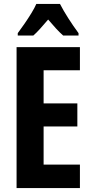

<svg xmlns="http://www.w3.org/2000/svg" viewBox="-20 -953 467 973"><path d="M385 0H64V-714H385V-597H201V-429H372V-312H201V-119H385ZM284 -933Q301 -900 325.5 -861.5Q350 -823 378 -785V-773H300Q283 -788 264 -808.5Q245 -829 224 -854Q202 -828 183 -807Q164 -786 149 -773H70V-785Q85 -805 104 -832.5Q123 -860 139.5 -887Q156 -914 164 -933Z"/></svg>

Font: Noto Sans Khmer UI ExtraCondensed
Style: Bold
Weight: 700
Width: 2
Designer: Danh Hong and the Monotype Design Team
Foundry: Monotype Imaging Inc.
Version: Version 2.002; ttfautohint (v1.8.4.7-5d5b)